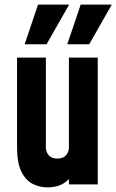

<svg xmlns="http://www.w3.org/2000/svg" viewBox="-20 -800 505 833"><path d="M186 13Q153.5 13 123.2 -1.5Q93 -16 73.5 -53.8Q54 -91.5 54 -162V-550H179V-162Q179 -139.5 192 -125.8Q205 -112 229 -112Q253 -112 266 -125.8Q279 -139.5 279 -162V-550H404V0H279V-84L301 -55Q285.5 -23 256.8 -5Q228 13 186 13ZM87 -608 145 -780H280L182 -608ZM272 -608 330 -780H465L367 -608Z"/></svg>

Font: Mohave Light
Style: Regular
Weight: 300
Designer: Gumpita Rahayu
Foundry: Tokotype
Version: Version 2.003